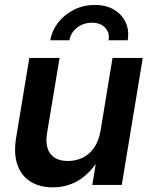

<svg xmlns="http://www.w3.org/2000/svg" viewBox="-20 -761 622 790"><path d="M197.3 9.8Q143.1 9.8 105.2 -13.9Q67.4 -37.6 51.5 -83.3Q35.6 -128.9 46.4 -194.8L100.6 -522.5H225.1L173.8 -214.4Q164.6 -158.2 187.3 -128.4Q210 -98.6 259.3 -98.6Q292 -98.6 320.1 -112.1Q348.1 -125.5 367.4 -153.6Q386.7 -181.6 394 -224.6L442.9 -522.5H567.4L481 0H359.9L381.3 -131.8H401.9Q366.2 -63 315.2 -26.6Q264.2 9.8 197.3 9.8ZM370.1 -740.7Q416.5 -740.7 449.2 -721.2Q481.9 -701.7 497.1 -668.7Q512.2 -635.7 505.4 -595.2H426.8Q432.1 -627 412.6 -647.2Q393.1 -667.5 358.4 -667.5Q323.2 -667.5 297.1 -647.2Q271 -627 265.6 -595.2H187Q193.8 -635.7 219.7 -668.7Q245.6 -701.7 284.9 -721.2Q324.2 -740.7 370.1 -740.7Z"/></svg>

Font: Inter 28pt SemiBold
Style: Italic
Weight: 600
Italic angle: -9.3988°
Designer: Rasmus Andersson
Foundry: rsms
Version: Version 4.001;git-66647c0bb